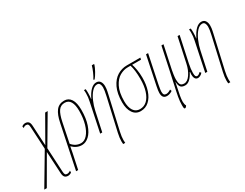

<svg xmlns="http://www.w3.org/2000/svg" viewBox="-209 -1374 2869 2247"><g transform="rotate(-30 1225.5 -251.0)"><path d="M128 -171 112 -470Q111 -499 103 -510Q95 -521 77 -521Q64 -521 55 -517Q46 -513 37 -504L31 -527Q39 -536 52 -541Q65 -546 78 -546Q107 -546 122.5 -529.5Q138 -513 140 -472L154 -204L344 -536H378L157 -161L174 164Q175 193 183 204Q191 215 209 215Q232 215 255 198V223Q247 230 233.5 235Q220 240 208 240Q179 240 163.5 223.5Q148 207 146 166L130 -126L-82 240H-116Z M435 -342Q455 -444 494.5 -495Q534 -546 605 -546Q663 -546 695 -496.5Q727 -447 727 -351Q727 -237 699 -155Q671 -73 625.5 -31.5Q580 10 529 10Q458 10 401 -47Q393 1 385 37L342 240H314ZM699 -353Q699 -435 674 -478Q649 -521 598 -521Q542 -521 512 -477Q482 -433 463 -340L409 -76Q460 -15 531 -15Q577 -15 615.5 -58.5Q654 -102 676.5 -179Q699 -256 699 -353Z M948 202Q948 157 962 94L1061 -342Q1078 -415 1078 -453Q1078 -479 1068 -498.5Q1058 -518 1034 -518Q997 -518 962 -479.5Q927 -441 901 -381Q875 -321 862 -260L806 0H778L860 -392Q871 -439 871 -493Q871 -520 868 -536H891Q894 -515 894 -484Q894 -438 888 -402H890Q959 -543 1036 -543Q1072 -543 1089 -517Q1106 -491 1106 -453Q1106 -418 1098 -383Q1090 -348 1089 -342L990 94Q976 157 976 202Q976 214 978 240H950Q948 214 948 202ZM1027 -591Q1045 -618 1065 -664Q1085 -710 1093 -742H1123V-732Q1112 -699 1087.5 -654.5Q1063 -610 1039 -582H1027Z M1183 -188Q1183 -306 1220.5 -384.5Q1258 -463 1318 -499.5Q1378 -536 1447 -536H1630L1625 -511H1505Q1516 -482 1525 -430.5Q1534 -379 1534 -321Q1534 -226 1509 -151Q1484 -76 1436.5 -33Q1389 10 1323 10Q1257 10 1220 -44Q1183 -98 1183 -188ZM1506 -320Q1506 -439 1483 -511H1444Q1391 -511 1338 -481.5Q1285 -452 1248 -379.5Q1211 -307 1211 -187Q1211 -106 1241 -60.5Q1271 -15 1327 -15Q1382 -15 1422 -52Q1462 -89 1484 -158Q1506 -227 1506 -320Z M1615 -67Q1615 -94 1628 -157L1707 -536H1735L1656 -157Q1643 -90 1643 -67Q1643 -38 1652.5 -26.5Q1662 -15 1683 -15Q1709 -15 1744 -38L1752 -15Q1714 10 1678 10Q1646 10 1630.5 -8.5Q1615 -27 1615 -67Z M1773 190Q1773 141 1783.5 82Q1794 23 1820 -92L1849 -225L1915 -536H1943L1877 -225Q1873 -209 1867.5 -168.5Q1862 -128 1862 -106Q1862 -62 1874 -39Q1886 -16 1924 -16Q1969 -16 2007 -71.5Q2045 -127 2061 -202L2133 -536H2161L2087 -191Q2073 -124 2073 -73Q2073 -40 2079.5 -28Q2086 -16 2100 -16Q2110 -16 2122.5 -23.5Q2135 -31 2145 -43L2160 -26Q2147 -9 2128.5 0Q2110 9 2098 9Q2071 9 2059 -11.5Q2047 -32 2047 -65Q2047 -84 2050 -100H2046Q2021 -50 1990 -20.5Q1959 9 1924 9Q1885 9 1866 -10.5Q1847 -30 1844 -88Q1836 -48 1831 -27Q1817 37 1809 82Q1801 127 1801 161Q1801 177 1804.5 192.5Q1808 208 1814 216Q1801 240 1786 240Q1778 240 1775.5 229.5Q1773 219 1773 190Z M2368 202Q2368 157 2382 94L2481 -342Q2498 -415 2498 -453Q2498 -479 2488 -498.5Q2478 -518 2454 -518Q2417 -518 2382 -479.5Q2347 -441 2321 -381Q2295 -321 2282 -260L2226 0H2198L2280 -392Q2291 -439 2291 -493Q2291 -520 2288 -536H2311Q2314 -515 2314 -484Q2314 -438 2308 -402H2310Q2379 -543 2456 -543Q2492 -543 2509 -517Q2526 -491 2526 -453Q2526 -418 2518 -383Q2510 -348 2509 -342L2410 94Q2396 157 2396 202Q2396 214 2398 240H2370Q2368 214 2368 202Z"/></g></svg>

Font: Noto Serif CondThin
Style: Italic
Weight: 250
Width: 3
Italic angle: -12°
Designer: Monotype Design Team
Foundry: Monotype Imaging Inc.
Version: Version 1.001